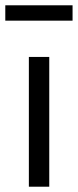

<svg xmlns="http://www.w3.org/2000/svg" viewBox="-37 -705 294 725"><path d="M72 0V-490H149V0ZM-17 -627V-685H237V-627Z"/></svg>

Font: Nunito Sans 10pt Condensed
Style: Regular
Weight: 400
Width: 3
Designer: Vernon Adams
Foundry: Vernon Adams
Version: Version 3.101;gftools[0.9.27]